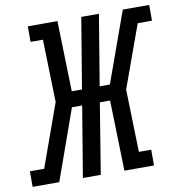

<svg xmlns="http://www.w3.org/2000/svg" viewBox="-116 -811 841 888"><g transform="rotate(-10 304.5 -367.5)"><path d="M-34 0V-73H33L139 -368L131 -662H73V-735H212L221 -404H269L324 -735H407L352 -404H400L519 -735H643V-661H576L470 -368L478 -74H536V0H397L388 -331H340L286 0H202L257 -331H209L91 0Z"/></g></svg>

Font: Iosevka Slab Extended
Style: Italic
Weight: 400
Width: 7
Italic angle: -9°
Monospace: yes
Designer: Belleve Invis
Foundry: Belleve Invis
Version: Version 11.1.0; ttfautohint (v1.8.3)